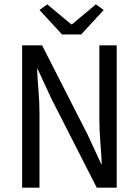

<svg xmlns="http://www.w3.org/2000/svg" viewBox="-20 -865 640 885"><path d="M82 0V-656H174L384 -244L447 -108H449Q447 -157 442.5 -210.5Q438 -264 438 -316V-656H518V0H426L216 -412L153 -548H151Q153 -498 157.5 -446Q162 -394 162 -343V0ZM266 -706 162 -819 198 -845 308 -753H312L422 -845L458 -819L354 -706Z"/></svg>

Font: Source Code Variable
Style: Regular
Weight: 400
Monospace: yes
Designer: Paul D. Hunt, Teo Tuominen
Foundry: Adobe Systems Incorporated
Version: Version 1.010;hotconv 1.0.106;makeotfexe 2.5.65593